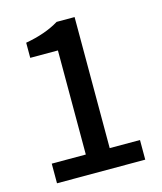

<svg xmlns="http://www.w3.org/2000/svg" viewBox="-99 -711 661 784"><g transform="rotate(-15 231.5 -318.5)"><path d="M45 -83H189V-523H72V-587Q157 -602 214 -637H290V-83H418V0H45Z"/></g></svg>

Font: Assistant SemiBold
Style: Regular
Weight: 600
Designer: Hebrew By Ben Nathan, Latin by Paul Hunt
Version: Version 2.001; ttfautohint (v1.6)